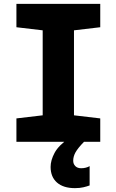

<svg xmlns="http://www.w3.org/2000/svg" viewBox="-20 -734 603 994"><path d="M65 0V-121L201 -137V-577L65 -593V-714H499V-593L363 -577V-137L499 -121V0ZM368 240Q308 240 275 211Q242 182 242 130Q242 96 262.5 57.5Q283 19 338 -19L415 0Q383 33 371 54.5Q359 76 359 98Q359 115 370 126Q381 137 400 137Q413 137 424.5 134Q436 131 444 126V226Q431 231 412 235.5Q393 240 368 240Z"/></svg>

Font: Noto Sans Mono SemiCondensed Black
Style: Regular
Weight: 900
Width: 4
Designer: Monotype Design Team
Foundry: Monotype Imaging Inc.
Version: Version 2.014; ttfautohint (v1.8.4.7-5d5b)